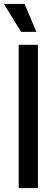

<svg xmlns="http://www.w3.org/2000/svg" viewBox="-46 -957 262 977"><path d="M49 0V-729H147V0ZM61 -795 -26 -937H79L139 -795Z"/></svg>

Font: Mona Sans Condensed Medium
Style: Regular
Weight: 500
Width: 3
Designer: Deni Anggara
Foundry: GitHub
Version: Version 1.001; ttfautohint (v1.8.4.7-5d5b);gftools[0.9.31]